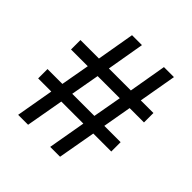

<svg xmlns="http://www.w3.org/2000/svg" viewBox="-176 -778 914 914"><g transform="rotate(45 280.5 -321.5)"><path d="M82.5 3.9 115.7 -186H27.3V-249H127.4L153.3 -394H40.5V-457.5H165L197.8 -647.5H264.6L231.9 -457.5H379.9L412.6 -647.5H480L446.8 -457.5H531.7V-394H435.1L409.7 -249H519.5V-186H398.4L364.7 3.9H298.3L331.5 -186H183.1L149.4 3.9ZM193.8 -249H342.8L368.7 -394H219.7Z"/></g></svg>

Font: Sancreek
Style: Regular
Weight: 400
Designer: Vernon Adams
Foundry: Vernon Adams
Version: Version 1.100; ttfautohint (v1.8.4.7-5d5b)